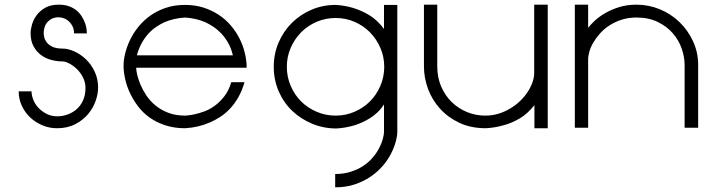

<svg xmlns="http://www.w3.org/2000/svg" viewBox="-20 -549 3061 822"><path d="M231 -475Q216 -475 204.5 -470Q193 -465 184.5 -456Q176 -447 171.5 -434.5Q167 -422 167 -408Q167 -400 169.5 -389Q172 -378 180.5 -367Q189 -356 205 -348.5Q221 -341 248 -341Q271 -341 298 -329Q325 -317 348 -295Q371 -273 385.5 -242Q400 -211 400 -174Q400 -147 389.5 -117Q379 -87 357.5 -61Q336 -35 302.5 -17.5Q269 0 224 0Q191 0 161.5 -12.5Q132 -25 109.5 -46Q87 -67 73.5 -96Q60 -125 60 -158H115Q115 -141 122.5 -122Q130 -103 144.5 -87.5Q159 -72 179.5 -61.5Q200 -51 226 -51Q247 -51 268.5 -58.5Q290 -66 307.5 -81Q325 -96 335.5 -119Q346 -142 346 -173Q346 -196 335.5 -217Q325 -238 309.5 -253Q294 -268 277 -277Q260 -286 248 -286Q224 -286 199.5 -292.5Q175 -299 155.5 -313.5Q136 -328 123.5 -351Q111 -374 111 -407Q111 -423 117 -444Q123 -465 137 -484Q151 -503 174 -516Q197 -529 231 -529Q257 -529 276 -522Q295 -515 308.5 -503.5Q322 -492 330.5 -478Q339 -464 344 -450.5Q349 -437 350.5 -425Q352 -413 352 -406H297Q297 -423 291 -435.5Q285 -448 275.5 -457Q266 -466 254 -470.5Q242 -475 231 -475Z M563 -259Q563 -248 567.5 -228.5Q572 -209 581.5 -186.5Q591 -164 606.5 -140.5Q622 -117 645 -98Q668 -79 699.5 -66.5Q731 -54 773 -54Q773 -54 784.5 -55Q796 -56 814.5 -60Q833 -64 856 -72.5Q879 -81 900.5 -97Q922 -113 941 -137.5Q960 -162 970 -197H1027Q1016 -160 1000 -132Q984 -104 964 -83Q944 -62 922 -48Q900 -34 879 -25Q829 -3 772 0Q727 0 689.5 -12Q652 -24 622.5 -44.5Q593 -65 572 -92.5Q551 -120 537 -149.5Q523 -179 516 -210Q509 -241 509 -269Q509 -292 516 -320.5Q523 -349 536.5 -377.5Q550 -406 571.5 -433Q593 -460 622 -481Q651 -502 688.5 -515Q726 -528 772 -528Q815 -528 851 -516.5Q887 -505 916.5 -485.5Q946 -466 968.5 -439.5Q991 -413 1006 -383Q1021 -353 1028.5 -321Q1036 -289 1036 -259ZM977 -312Q970 -342 957 -365Q944 -388 928 -405Q912 -422 894 -434Q876 -446 859 -454Q819 -471 772 -474Q725 -471 684 -454Q667 -446 649 -434Q631 -422 615.5 -405Q600 -388 587 -365Q574 -342 566 -312Z M1681 -528V13Q1681 33 1674 58.5Q1667 84 1653 111Q1639 138 1617 163Q1595 188 1565.5 208Q1536 228 1498.5 240.5Q1461 253 1415 253V196Q1451 196 1481 186.5Q1511 177 1534 162Q1557 147 1574 127.5Q1591 108 1602 87.5Q1613 67 1618.5 47.5Q1624 28 1624 13V-102Q1611 -82 1595.5 -67.5Q1580 -53 1563 -42.5Q1546 -32 1529 -24.5Q1512 -17 1496 -12Q1458 -1 1420 1Q1365 1 1316 -19.5Q1267 -40 1230.5 -75Q1194 -110 1173 -158.5Q1152 -207 1152 -263Q1152 -319 1173 -367.5Q1194 -416 1230 -451.5Q1266 -487 1314 -507.5Q1362 -528 1417 -528Q1455 -526 1492 -515Q1508 -510 1525.5 -502.5Q1543 -495 1560.5 -484.5Q1578 -474 1594 -459Q1610 -444 1624 -425V-528ZM1625 -263Q1625 -306 1608.5 -344Q1592 -382 1564 -410.5Q1536 -439 1498 -455.5Q1460 -472 1417 -472Q1374 -472 1335.5 -455.5Q1297 -439 1269 -410.5Q1241 -382 1224.5 -344Q1208 -306 1208 -263Q1208 -220 1224.5 -181.5Q1241 -143 1269 -115Q1297 -87 1335.5 -70.5Q1374 -54 1417 -54Q1460 -54 1498 -70.5Q1536 -87 1564 -115Q1592 -143 1608.5 -181.5Q1625 -220 1625 -263Z M1852 -529V-265Q1852 -217 1869 -178Q1886 -139 1914.5 -111.5Q1943 -84 1980 -69Q2017 -54 2058 -54Q2087 -54 2113.5 -62Q2140 -70 2163.5 -84Q2187 -98 2206 -116Q2225 -134 2238.5 -154.5Q2252 -175 2259.5 -196Q2267 -217 2267 -236V-529H2325V0H2268V-99Q2254 -81 2238 -66.5Q2222 -52 2205 -42Q2188 -32 2170.5 -24.5Q2153 -17 2137 -13Q2099 -2 2060 0Q1996 0 1947 -23Q1898 -46 1864 -83.5Q1830 -121 1812.5 -168.5Q1795 -216 1795 -265V-529Z M2498 -430Q2508 -443 2526 -460Q2544 -477 2570.5 -492.5Q2597 -508 2630.5 -518.5Q2664 -529 2705 -529Q2757 -529 2804.5 -509.5Q2852 -490 2888.5 -455Q2925 -420 2947 -372.5Q2969 -325 2969 -271V-2H2911V-271Q2911 -305 2898.5 -341Q2886 -377 2860.5 -406.5Q2835 -436 2796 -455Q2757 -474 2705 -474Q2670 -474 2641 -464.5Q2612 -455 2589 -440Q2566 -425 2549 -406Q2532 -387 2520.5 -367.5Q2509 -348 2503.5 -329Q2498 -310 2498 -295V-223Q2498 -187 2498 -132Q2498 -77 2498 -2H2441V-529H2498Z"/></svg>

Font: LuenTai2017
Style: Regular
Weight: 400
Designer: LuenTai
Foundry: Microsoft Corpration
Version: Version 1.00 November 27, 2016, initial release